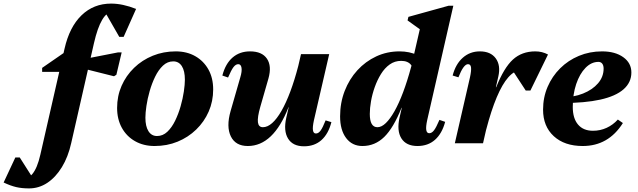

<svg xmlns="http://www.w3.org/2000/svg" viewBox="-212 -797 3550 1068"><path d="M-50.6 251Q-90.8 251 -122.3 243.6Q-153.8 236.2 -191.8 218.2L-126.6 78.8H-102.2L-9.6 224.4H-112.8V204.6Q-61.4 204.6 -33.1 172.2Q-4.8 139.8 12.6 62.6L147 -526.2Q174.4 -647 241.6 -712Q308.8 -777 406.2 -777Q470.2 -777 545 -747.4L475.8 -592H451.4L365.2 -742.4H484.4L483.8 -695.2Q463.2 -730.6 413.6 -730.6Q382.4 -730.6 356.3 -686.6Q330.2 -642.6 310.6 -556.6L184.2 -1.4Q167 76 132.2 132.8Q97.4 189.6 50.9 220.3Q4.4 251 -50.6 251ZM22.4 -397.2V-419.4L151.4 -508.6V-397.2ZM422.2 -372.8 219.6 -423.6 231 -463.8 444.8 -505.6H464.8L435.4 -381.2Z M647.8 15.2Q586.6 15.2 539.3 -11.6Q492 -38.4 465.7 -86.2Q439.4 -134 439.4 -196.4Q439.4 -262.8 464.3 -319.6Q489.2 -376.4 533.9 -419.7Q578.6 -463 637.9 -487.1Q697.2 -511.2 765.4 -511.2Q827.4 -511.2 874.3 -484.4Q921.2 -457.6 947.5 -410.2Q973.8 -362.8 973.8 -299.6Q973.8 -233.4 948.9 -176.5Q924 -119.6 879.3 -76.3Q834.6 -33 775.7 -8.9Q716.8 15.2 647.8 15.2ZM661.4 -40.4Q693.8 -40.4 718.8 -64.1Q743.8 -87.8 762.1 -125.3Q780.4 -162.8 792.7 -205.9Q805 -249 810.7 -288.2Q816.4 -327.4 816.4 -353.8Q816.4 -402.6 799.5 -429.1Q782.6 -455.6 751.8 -455.6Q719.4 -455.6 694.4 -431.9Q669.4 -408.2 651.1 -370.7Q632.8 -333.2 620.5 -290.1Q608.2 -247 602.5 -207.9Q596.8 -168.8 596.8 -142.2Q596.8 -94.4 613.7 -67.4Q630.6 -40.4 661.4 -40.4Z M1166.4 15.2Q1098.4 15.2 1072.1 -38.3Q1045.8 -91.8 1070.6 -179L1124.6 -366.6Q1134.8 -400.4 1131.4 -420.2Q1128 -440 1113.4 -440Q1099.2 -440 1086.7 -423.6Q1074.2 -407.2 1056.6 -365.8L1024.8 -376.8Q1042.2 -443 1081.8 -477.1Q1121.4 -511.2 1178.8 -511.2Q1245.4 -511.2 1273 -470.4Q1300.6 -429.6 1281.2 -360.4L1235.8 -202.4Q1219.2 -144.2 1222.7 -116.8Q1226.2 -89.4 1250.4 -89.4Q1276 -89.4 1302.1 -112.6Q1328.2 -135.8 1353.7 -180.2Q1379.2 -224.6 1402.9 -287.9Q1426.6 -351.2 1447.2 -430.4H1500.4L1486.6 -200.6H1392.8Q1308.6 15.2 1166.4 15.2ZM1479 16.8Q1416.8 16.8 1390.4 -26.1Q1364 -69 1380.4 -142L1462.4 -496H1619.2L1534.2 -127.8Q1526 -90.2 1528.8 -72.3Q1531.6 -54.4 1545.2 -54.4Q1559.4 -54.4 1571.3 -70.7Q1583.2 -87 1599.2 -127.4L1631.4 -117.6Q1614.8 -52.4 1576.1 -17.8Q1537.4 16.8 1479 16.8Z M1804 15.2Q1746.8 15.2 1713.3 -29.2Q1679.8 -73.6 1679.8 -149.6Q1679.8 -225.4 1705.3 -291.1Q1730.8 -356.8 1775.9 -406.1Q1821 -455.4 1880.9 -483.3Q1940.8 -511.2 2010.4 -511.2Q2065.4 -511.2 2110.5 -490.4Q2155.6 -469.6 2179.4 -432.8L2092.8 -358.4Q2092.8 -410.6 2075.5 -434.5Q2058.2 -458.4 2019.4 -458.4Q1983.8 -458.4 1955.8 -438.5Q1927.8 -418.6 1907.2 -385.3Q1886.6 -352 1872.6 -312.6Q1858.6 -273.2 1851.8 -234.3Q1845 -195.4 1845 -163.2Q1845 -89.4 1887.4 -89.4Q1910.4 -89.4 1934.3 -112.5Q1958.2 -135.6 1982.6 -178.8Q2007 -222 2030.3 -283.9Q2053.6 -345.8 2074.8 -424.2L2130.4 -396.2L2120.2 -197.2H2021.4Q1977.2 -86 1925.5 -35.4Q1873.8 15.2 1804 15.2ZM2110.2 15.2Q2047.4 15.2 2020.7 -27.4Q1994 -70 2010.6 -143.6L2137.4 -696.4L2158.2 -609.2L2055 -683.4L2059.8 -703.2L2283 -765H2309.6L2164.4 -129.4Q2156.2 -91.8 2159.1 -73.9Q2162 -56 2175.6 -56Q2190 -56 2202.4 -72.4Q2214.8 -88.8 2232.4 -130.2L2264.2 -119.2Q2246.8 -54 2207.7 -19.4Q2168.6 15.2 2110.2 15.2Z M2439.2 -76 2454.4 -312H2548.2Q2591.2 -420.2 2641 -465.7Q2690.8 -511.2 2765.8 -511.2Q2803.8 -511.2 2836.2 -493.8L2738.4 -293.4H2712.4L2627 -424.2H2682.6V-404.6Q2648.8 -404.6 2615.4 -366.9Q2582 -329.2 2551.1 -255.9Q2520.2 -182.6 2492.4 -76ZM2318 0 2402.2 -366.6Q2410.4 -404.2 2408.1 -422.1Q2405.8 -440 2391.2 -440Q2366.4 -440 2338 -367L2305.8 -376.8Q2322.4 -440.6 2362.3 -475.9Q2402.2 -511.2 2457.4 -511.2Q2517.2 -511.2 2545.6 -472.4Q2574 -433.6 2560 -371.6L2474.8 0Z M3029.4 15.2Q2928 15.2 2868.4 -39.5Q2808.8 -94.2 2808.8 -187Q2808.8 -255 2834 -313.8Q2859.2 -372.6 2903.9 -417Q2948.6 -461.4 3008.3 -486.3Q3068 -511.2 3137 -511.2Q3209.8 -511.2 3254.9 -478.9Q3300 -446.6 3300 -393.8Q3300 -338.4 3256.3 -300.1Q3212.6 -261.8 3126.9 -242.8Q3041.2 -223.8 2913.6 -223.8V-255.6Q2978.6 -255.6 3031.2 -276.7Q3083.8 -297.8 3114.7 -333.8Q3145.6 -369.8 3145.6 -415.4Q3145.6 -433 3138 -442.9Q3130.4 -452.8 3116.8 -452.8Q3077.2 -452.8 3044.7 -419.4Q3012.2 -386 2993.1 -329.4Q2974 -272.8 2974 -202Q2974 -138.8 3003.3 -104.2Q3032.6 -69.6 3086.4 -69.6Q3126.8 -69.6 3162.3 -85.9Q3197.8 -102.2 3224.8 -132L3252.8 -112.6Q3172.4 15.2 3029.4 15.2Z"/></svg>

Font: Platypi Light
Style: Italic
Weight: 300
Italic angle: -13°
Designer: David Sargent
Foundry: Bolt Cutter Type
Version: Version 1.200